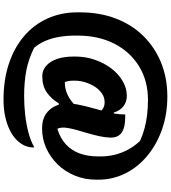

<svg xmlns="http://www.w3.org/2000/svg" viewBox="40 -829 970 1090"><g transform="rotate(90 525.0 -284.0)"><path d="M528 -749Q627 -749 712.5 -719.5Q798 -690 863 -636.5Q928 -583 964 -511.5Q1000 -440 1000 -357V-345Q1000 -280 977 -224Q954 -168 913.5 -126.5Q873 -85 821 -61.5Q769 -38 711 -38H707Q659 -38 628 -59Q597 -80 582 -113Q567 -146 567 -181Q567 -208 573 -238.5Q579 -269 587 -300.5Q595 -332 603.5 -361.5Q612 -391 618 -416Q622 -432 624.5 -447.5Q627 -463 628.5 -479Q630 -495 630 -510H641Q706 -510 734.5 -488.5Q763 -467 761 -423Q760 -394 753 -362.5Q746 -331 737 -300Q728 -269 719.5 -239.5Q711 -210 707 -186Q703 -164 704.5 -150.5Q706 -137 710 -126H716Q766 -142 800 -173.5Q834 -205 851 -251Q868 -297 868 -357V-370Q868 -412 858.5 -450.5Q849 -489 830 -525Q811 -561 780 -594Q745 -610 707 -620Q669 -630 629.5 -634.5Q590 -639 547 -639Q439 -639 356.5 -588.5Q274 -538 228 -448Q182 -358 182 -238V-228Q182 -180 189 -137.5Q196 -95 211 -59Q226 -23 251 7Q315 39 380 51.5Q445 64 527 64Q579 64 632 58Q685 52 732.5 39.5Q780 27 813 8H817V13Q817 39 806 62.5Q795 86 774 107Q752 129 718.5 145.5Q685 162 641.5 171.5Q598 181 545 181Q434 181 343 151Q252 121 186.5 65.5Q121 10 85.5 -67.5Q50 -145 50 -239V-252Q50 -363 84.5 -454.5Q119 -546 183 -611.5Q247 -677 334.5 -713Q422 -749 528 -749ZM412 -39Q380 -39 354.5 -60.5Q329 -82 315 -122Q301 -162 301 -218V-226Q301 -285 319.5 -338Q338 -391 369 -431.5Q400 -472 440.5 -495.5Q481 -519 524 -519Q558 -519 583 -500Q608 -481 619 -445H647L626 -349Q616 -369 600 -381Q584 -393 561 -393Q533 -393 510.5 -377.5Q488 -362 472 -337Q456 -312 447 -282.5Q438 -253 438 -224V-215Q438 -199 440 -188.5Q442 -178 446 -167Q487 -167 521 -184Q555 -201 581.5 -229.5Q608 -258 625 -293L591 -133H567Q541 -90 504.5 -64.5Q468 -39 412 -39Z"/></g></svg>

Font: Recursive Casual ExtraBold
Style: Regular
Weight: 800
Version: Version 1.047